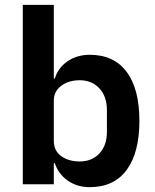

<svg xmlns="http://www.w3.org/2000/svg" viewBox="-20 -760 640 792"><path d="M74 -740H202V-436H206Q220 -481 259 -507.5Q298 -534 350 -534Q450 -534 502.5 -463.5Q555 -393 555 -262Q555 -130 502.5 -59Q450 12 350 12Q298 12 259.5 -15Q221 -42 206 -87H202V0H74ZM309 -94Q359 -94 390 -127Q421 -160 421 -216V-306Q421 -362 390 -395.5Q359 -429 309 -429Q263 -429 232.5 -406Q202 -383 202 -345V-179Q202 -138 232.5 -116Q263 -94 309 -94Z"/></svg>

Font: IBM Plex Sans Arabic SemiBold
Style: Regular
Weight: 600
Designer: Mike Abbink, Paul van der Laan, Pieter van Rosmalen, Wael Morcos, Khajak Apelian
Foundry: Bold Monday
Version: Version 1.1